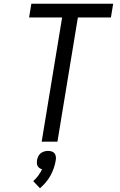

<svg xmlns="http://www.w3.org/2000/svg" viewBox="-20 -755 640 1023"><path d="M202 0 311 -662H135L147 -735H583L571 -662H395L286 0ZM193 248 157 210Q172 197 184 180.5Q196 164 204 147Q197 145 190.5 140.5Q184 136 180.5 129.5Q177 123 176.5 115Q176 107 177 99Q179 89 183.5 79Q188 69 196.5 62Q205 55 215.5 52Q226 49 236 49Q246 49 255.5 52Q265 55 270.5 62Q276 69 277.5 79Q279 89 277 99Q274 119 267 139.5Q260 160 249.5 179.5Q239 199 224.5 216Q210 233 193 248Z"/></svg>

Font: Iosevka Extended Oblique
Style: Regular
Weight: 400
Width: 7
Italic angle: -9°
Monospace: yes
Designer: Belleve Invis
Foundry: Belleve Invis
Version: Version 32.0.1; ttfautohint (v1.8.4)